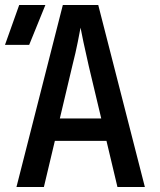

<svg xmlns="http://www.w3.org/2000/svg" viewBox="-23 -750 643 770"><path d="M43 0 229 -730H371L558 0H448L404 -185H197L153 0ZM217 -275H383L333 -485Q320 -541 311.5 -582Q303 -623 300 -639Q297 -623 289 -582Q281 -541 267 -486ZM-3 -570 54 -730H159L94 -570Z"/></svg>

Font: JetBrains Mono NL SemiBold
Style: Regular
Weight: 600
Designer: Philipp Nurullin, Konstantin Bulenkov
Foundry: JetBrains
Version: Version 2.304; ttfautohint (v1.8.4.7-5d5b)